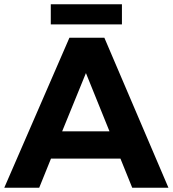

<svg xmlns="http://www.w3.org/2000/svg" viewBox="-23 -876 806 896"><path d="M594 0 539 -136H215L160 0H-3L301 -700H464L763 0ZM267 -263H488L378 -535ZM214 -856H546V-762H214Z"/></svg>

Font: Montserrat SemiBold
Style: Regular
Weight: 600
Designer: Julieta Ulanovsky
Foundry: Julieta Ulanovsky
Version: Version 6.001